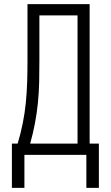

<svg xmlns="http://www.w3.org/2000/svg" viewBox="-20 -755 540 936"><path d="M99 161H38V-55H66Q81 -104 91 -154.5Q101 -205 106 -255.5Q111 -306 112.5 -357Q114 -408 114 -459V-735H417V-55H462V161H401V0H99ZM127 -55H358V-680H172V-459Q172 -408 171 -357Q170 -306 165 -255.5Q160 -205 150.5 -154.5Q141 -104 127 -55Z"/></svg>

Font: Iosevka Fixed Light
Style: Regular
Weight: 300
Monospace: yes
Designer: Belleve Invis
Foundry: Belleve Invis
Version: Version 32.3.0